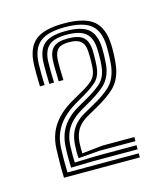

<svg xmlns="http://www.w3.org/2000/svg" viewBox="-67 -856 397 469"><g transform="rotate(-15 131.5 -622.0)"><path d="M85.6 -476.5Q85 -483 85 -492.1Q85.1 -501.2 85.7 -510.8Q86.7 -526.2 91.5 -538.6Q96.4 -551 105.6 -561Q114.7 -571 128.6 -578.8L155.2 -593.8Q181 -608 197.1 -622.6Q213.2 -637.3 218.9 -662.7Q221.5 -672.7 222.3 -690.9Q223.2 -709 222.8 -723.5Q221.8 -761.4 201.7 -777.8Q181.5 -794.3 135.9 -794.3Q92.3 -794.3 72.5 -778.2Q52.8 -762.2 51.4 -725.1Q51 -712 51.1 -699.7Q51.3 -687.3 51.8 -670.4H40Q39.5 -691.4 39.3 -701.5Q39.1 -711.5 39.6 -725.3Q41.1 -766.9 63.2 -785.4Q85.3 -803.8 135.9 -803.8Q188.2 -803.8 210.7 -784.8Q233.2 -765.8 234.6 -723.5Q235.1 -712.4 234.6 -700.1Q234.2 -687.8 233 -676.9Q231.9 -666.1 230 -659.2Q223.7 -633.4 207 -617.5Q190.3 -601.6 160.4 -584.8L133.7 -569.9Q122.3 -563.2 114.7 -555.1Q107 -547 103 -536.7Q98.9 -526.5 97.8 -513.1Q97.5 -504.5 97.4 -499.5Q97.3 -494.6 97.6 -485.5L149.8 -491.1H230.7V-480.8H140.5ZM38.9 -439.6Q38.1 -461.7 38.5 -478.6Q38.8 -495.6 39.3 -512.6Q40.1 -534.1 47.5 -552.6Q54.9 -571 69.9 -586.9Q84.9 -602.8 108.1 -616L134.5 -631Q154.1 -642 163.2 -650.9Q172.3 -659.7 174.8 -674Q176.2 -681.3 176.5 -696.9Q176.7 -712.4 176 -722.8Q175 -740.6 165.7 -748.4Q156.4 -756.3 135.9 -756.3Q117.1 -756.3 108.7 -748.9Q100.3 -741.5 99 -724.7Q98.2 -712.7 98.5 -700.5Q98.9 -688.3 99.3 -670.4H87.4Q87.1 -685.9 86.8 -698.3Q86.4 -710.7 87 -724.7Q88.4 -746.7 99.7 -756.3Q110.9 -765.8 135.9 -765.8Q162.4 -765.8 174.2 -755.9Q186 -746 187.2 -722.8Q187.6 -711.9 187.1 -695.7Q186.5 -679.5 185 -672.1Q181.2 -653.7 169.7 -643.6Q158.2 -633.4 139.7 -622.4L113.5 -607.1Q94.8 -596.1 80.9 -582.2Q67.1 -568.3 59.4 -550.9Q51.7 -533.5 50.7 -511.8Q50.1 -495.4 50 -480.7Q49.9 -465.9 50.5 -449.9H230.7V-439.6ZM62.1 -458.9Q61.5 -472.4 61.5 -485Q61.5 -497.6 62.3 -511.9Q63.2 -529.9 69.1 -545.3Q75.1 -560.7 87.1 -573.8Q99 -587 118.1 -598L144.7 -613.1Q164.7 -624.6 178.3 -636.3Q192 -648 196.5 -668.8Q198.4 -677.2 199.1 -694.2Q199.7 -711.1 199 -723.1Q197.5 -751.4 182.8 -763.4Q168.1 -775.4 135.9 -775.4Q104.2 -775.4 90.4 -763.4Q76.5 -751.4 75.2 -724.9Q74.7 -712.4 74.9 -699.9Q75.1 -687.4 75.6 -670.4H63.7Q63.2 -686.8 63.1 -699.9Q62.9 -713 63.3 -725.2Q64.6 -756.6 81.2 -770.7Q97.8 -784.7 135.9 -784.7Q175.6 -784.7 192.6 -770.3Q209.5 -755.9 210.9 -723.1Q211.3 -713.9 211 -702.8Q210.7 -691.6 209.8 -681.5Q208.8 -671.5 207.1 -665.3Q201.9 -644.8 188.7 -631.9Q175.5 -619 149.5 -603.7L122.9 -588.2Q106.2 -578.3 95.6 -566.6Q85.1 -555 80 -541.3Q74.9 -527.7 74.1 -511.3Q73.8 -498.1 73.6 -488Q73.5 -477.9 74.1 -468.6L129.3 -470.4H230.7V-460.1H117.6Z"/></g></svg>

Font: Big Shoulders Inline Text SC Thin
Style: Regular
Weight: 100
Designer: Patric King
Foundry: XO Type Co
Version: Version 2.002